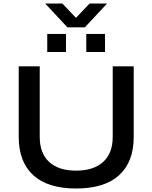

<svg xmlns="http://www.w3.org/2000/svg" viewBox="-20 -1065 871 1097"><path d="M238 -1045H336L414 -963L492 -1045H592L465 -909H365ZM250 -768V-871H357V-768ZM473 -768V-871H580V-768ZM415 12Q253 12 170 -64Q87 -140 87 -283V-686H207V-283Q207 -189 261 -139.5Q315 -90 415 -90Q514 -90 569 -139.5Q624 -189 624 -283V-686H744V-283Q744 -140 660.5 -64Q577 12 415 12Z"/></svg>

Font: Archivo SemiExpanded Medium
Style: Regular
Weight: 500
Width: 6
Designer: Hector Gatti
Foundry: Omnibus-Type
Version: Version 2.001; ttfautohint (v1.8.3)